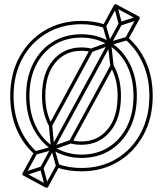

<svg xmlns="http://www.w3.org/2000/svg" viewBox="-20 -800 780 919"><path d="M370 -60Q333 -60 299 -70Q265 -80 236 -98Q236 -98 236 -98Q236 -98 236 -98Q182 -133 151.5 -196Q121 -259 121 -341Q121 -341 121 -341Q121 -341 121 -341Q121 -425 152.5 -488Q184 -551 240 -585.5Q296 -620 370 -620Q370 -620 370 -620Q370 -620 370 -620Q407 -620 439.5 -610.5Q472 -601 500 -584Q500 -584 500 -584Q500 -584 500 -584Q556 -550 587.5 -487Q619 -424 619 -341Q619 -341 619 -341Q619 -341 619 -341Q619 -257 587.5 -194Q556 -131 500 -95.5Q444 -60 370 -60Q370 -60 370 -60Q370 -60 370 -60ZM370 -44Q370 -44 370 -44Q370 -44 370 -44Q448 -44 507.5 -81Q567 -118 601 -185Q635 -252 635 -341Q635 -341 635 -341Q635 -341 635 -341Q635 -429 601 -495.5Q567 -562 508 -598Q508 -598 508 -598Q508 -598 508 -598Q449 -636 370 -636Q370 -636 370 -636Q370 -636 370 -636Q292 -636 232.5 -599.5Q173 -563 139 -496.5Q105 -430 105 -341Q105 -341 105 -341Q105 -341 105 -341Q105 -254 138 -188Q171 -122 228 -84Q228 -84 228 -84Q228 -84 228 -84Q258 -65 294 -54.5Q330 -44 370 -44ZM173 1 187 9 239 -87Q239 -87 239 -87Q239 -87 239 -87L511 -587Q511 -587 511 -587Q511 -587 511 -587L563 -682L549 -690L497 -595Q497 -595 497 -595Q497 -595 497 -595L225 -95Q225 -95 225 -95Q225 -95 225 -95ZM195 93 211 89 188 3Q187 -1 184 -2.5Q181 -4 177 -3L92 25L98 41L183 13Q186 11 178.5 7.5Q171 4 172 7ZM541 -774 525 -770 548 -684Q549 -680 552 -678.5Q555 -677 559 -678L644 -706L638 -722L553 -694Q550 -693 557.5 -689Q565 -685 564 -688ZM248 -4 264 -8 240 -93Q240 -94 240 -92.5Q240 -91 240 -92L230 -201L214 -199L224 -90Q224 -90 224 -89.5Q224 -89 224 -89ZM148 -76 152 -60 234 -83Q234 -83 234.5 -83Q235 -83 235 -83L322 -114L316 -130L229 -99Q229 -98 229.5 -98.5Q230 -99 230 -99ZM488 -677 472 -673 496 -589Q496 -588 496 -589.5Q496 -591 496 -590L508 -483L524 -485L512 -592Q512 -592 512 -592.5Q512 -593 512 -593ZM589 -607 585 -623 502 -599Q502 -599 501.5 -599Q501 -599 501 -599L414 -567L420 -551L507 -583Q507 -584 506.5 -583.5Q506 -583 506 -583ZM210 95 263 -2 253 2Q280 11 309.5 15.5Q339 20 370 20Q469 20 546 -26.5Q623 -73 667 -154.5Q711 -236 711 -341Q711 -430 679.5 -501.5Q648 -573 592 -621L594 -611L648 -710Q650 -713 649 -716.5Q648 -720 645 -721L537 -779Q534 -781 531 -780Q528 -779 526 -776L473 -679L482 -683Q429 -700 370 -700Q271 -700 194 -654Q117 -608 73 -527Q29 -446 29 -341Q29 -253 59.5 -181.5Q90 -110 145 -62L143 -72L88 29Q87 32 87.5 35Q88 38 91 40L199 98Q202 99 205.5 98.5Q209 98 210 95ZM229 -204Q214 -231 205.5 -266Q197 -301 197 -341Q197 -442 244.5 -499.5Q292 -557 370 -557Q382 -557 393.5 -555.5Q405 -554 415 -551L410 -563L215 -204ZM326 -118 523 -480H509Q525 -453 534 -418Q543 -383 543 -341Q543 -240 495.5 -181.5Q448 -123 370 -123Q357 -123 345 -124.5Q333 -126 321 -130ZM196 87 207 84 99 26 102 37 157 -64Q161 -70 155 -74Q103 -121 74 -189.5Q45 -258 45 -341Q45 -441 86.5 -518.5Q128 -596 201.5 -640Q275 -684 370 -684Q399 -684 426 -679.5Q453 -675 478 -667Q480 -666 483 -667.5Q486 -669 487 -671L540 -768L529 -765L637 -707L634 -718L580 -619Q576 -613 582 -609Q635 -563 665 -494Q695 -425 695 -341Q695 -241 653.5 -163Q612 -85 538.5 -40.5Q465 4 370 4Q340 4 312.5 -0.5Q285 -5 259 -14Q256 -15 253.5 -13.5Q251 -12 249 -10ZM215 -196Q217 -192 222 -192Q227 -192 229 -196L424 -555Q426 -559 424.5 -562.5Q423 -566 419 -567Q395 -573 370 -573Q286 -573 233.5 -511.5Q181 -450 181 -341Q181 -298 190 -261.5Q199 -225 215 -196ZM312 -126Q311 -122 312 -119Q313 -116 317 -114Q329 -110 342.5 -108.5Q356 -107 370 -107Q454 -107 506.5 -169.5Q559 -232 559 -341Q559 -386 549.5 -423Q540 -460 523 -488Q521 -492 516 -492Q511 -492 509 -488Z"/></svg>

Font: Tilt Prism
Style: Regular
Weight: 400
Version: Version 1.000